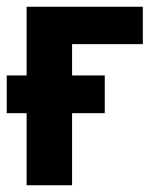

<svg xmlns="http://www.w3.org/2000/svg" viewBox="-20 -550 450 570"><path d="M0 -326H59V-530H404V-419H194V-326H291V-214H194V0H59V-214H0Z"/></svg>

Font: Golos UI
Style: Bold
Weight: 700
Designer: A.Korolkova, Vitaly Kuzmin
Foundry: ParaType Ltd
Version: Version 2.000